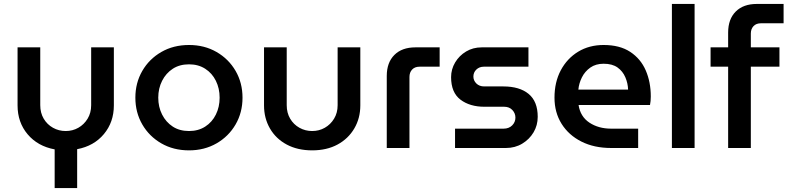

<svg xmlns="http://www.w3.org/2000/svg" viewBox="-20 -750 4011 973"><path d="M257 203V7Q171 -9 120 -69.5Q69 -130 69 -216V-510H184V-217Q184 -178 201.5 -148.5Q219 -119 248.5 -102.5Q278 -86 313 -86Q348 -86 377 -102.5Q406 -119 424 -148.5Q442 -178 442 -217V-510H557V-216Q557 -131 506.5 -70.5Q456 -10 371 6V203Z M938 12Q859 12 797.5 -23.5Q736 -59 701 -119.5Q666 -180 666 -255Q666 -330 701 -390.5Q736 -451 797.5 -486.5Q859 -522 938 -522Q1016 -522 1077.5 -486.5Q1139 -451 1174 -390.5Q1209 -330 1209 -255Q1209 -180 1174 -119.5Q1139 -59 1077.5 -23.5Q1016 12 938 12ZM938 -86Q985 -86 1020 -108.5Q1055 -131 1074 -169.5Q1093 -208 1093 -255Q1093 -302 1074 -340.5Q1055 -379 1020 -401.5Q985 -424 938 -424Q890 -424 855.5 -401.5Q821 -379 801.5 -340.5Q782 -302 782 -255Q782 -208 801.5 -169.5Q821 -131 855.5 -108.5Q890 -86 938 -86Z M1562 12Q1488 12 1433 -17.5Q1378 -47 1348 -99Q1318 -151 1318 -216V-510H1433V-217Q1433 -178 1450.5 -148.5Q1468 -119 1497.5 -102.5Q1527 -86 1562 -86Q1597 -86 1626 -102.5Q1655 -119 1673 -148.5Q1691 -178 1691 -217V-510H1806V-216Q1806 -151 1775.5 -99Q1745 -47 1690.5 -17.5Q1636 12 1562 12Z M1940 0V-365Q1940 -433 1978.5 -471.5Q2017 -510 2085 -510H2208V-412H2106Q2082 -412 2068.5 -397.5Q2055 -383 2055 -360V0Z M2286 0V-98H2532Q2559 -98 2575.5 -114.5Q2592 -131 2592 -154Q2592 -176 2576.5 -192.5Q2561 -209 2535 -209H2435Q2361 -209 2313.5 -245Q2266 -281 2266 -359Q2266 -399 2286.5 -433.5Q2307 -468 2342 -489Q2377 -510 2421 -510H2658V-412H2432Q2409 -412 2394 -397.5Q2379 -383 2379 -362Q2379 -342 2394 -327Q2409 -312 2434 -312H2531Q2613 -312 2659 -274Q2705 -236 2705 -158Q2705 -115 2684 -79.5Q2663 -44 2626.5 -22Q2590 0 2544 0Z M3077 0Q2991 0 2926.5 -32.5Q2862 -65 2826 -122.5Q2790 -180 2790 -255Q2790 -334 2822 -394Q2854 -454 2910 -488Q2966 -522 3039 -522Q3121 -522 3174 -487Q3227 -452 3252.5 -393Q3278 -334 3278 -261Q3278 -237 3274 -218H2912Q2921 -159 2967 -128.5Q3013 -98 3077 -98H3214V0ZM2911 -296H3163Q3162 -328 3149 -358.5Q3136 -389 3109.5 -408Q3083 -427 3039 -427Q2999 -427 2971.5 -407.5Q2944 -388 2929 -358Q2914 -328 2911 -296Z M3385 0V-730H3500V0Z M3670 0V-412H3581V-510H3670V-585Q3670 -653 3708.5 -691.5Q3747 -730 3815 -730H3951V-632H3836Q3812 -632 3798.5 -617.5Q3785 -603 3785 -580V-510H3930V-412H3785V0Z"/></svg>

Font: MuseoModerno Medium
Style: Regular
Weight: 500
Designer: Pablo Cosgaya, Héctor Gatti, Marcela Romero, and the Authors of The MuseoModerno Project.
Foundry: Omnibus-Type Team
Version: Version 1.001